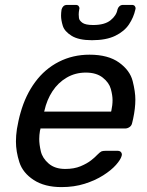

<svg xmlns="http://www.w3.org/2000/svg" viewBox="-20 -753 598 783"><path d="M231 10Q162 10 117.5 -19Q73 -48 59 -91.5Q45 -135 45 -176Q45 -200 49 -227Q51 -240 55.5 -260.5Q60 -281 64 -294Q84 -365 123.5 -418.5Q163 -472 220 -501Q277 -530 345 -530Q421 -530 465.5 -498Q510 -466 521 -422.5Q532 -379 532 -347Q532 -311 523 -269L519 -252Q517 -241 508.5 -235Q500 -229 490 -229H145Q145 -228 144.5 -225Q144 -222 143 -220Q140 -202 140 -186Q140 -164 146.5 -136Q153 -108 178.5 -86Q204 -64 246 -64Q282 -64 308.5 -75Q335 -86 352 -99.5Q369 -113 376 -121Q388 -133 393.5 -135.5Q399 -138 411 -138H459Q468 -138 472.5 -133.5Q477 -129 477 -122Q477 -120 476 -117Q472 -102 453 -80.5Q434 -59 401 -38Q368 -17 325 -3.5Q282 10 231 10ZM160 -298H433L434 -301Q439 -324 439 -345Q439 -364 432 -390Q425 -416 399 -436.5Q373 -457 330 -457Q287 -457 252 -436.5Q217 -416 194 -381Q171 -346 161 -301ZM355 -589Q301 -589 272 -607Q243 -625 236 -648Q229 -671 229 -689Q229 -701 231 -714Q233 -722 238.5 -727.5Q244 -733 254 -733H288Q297 -733 300.5 -728.5Q304 -724 304 -719Q304 -717 303 -714Q301 -703 301 -694Q301 -689 302 -679.5Q303 -670 315.5 -660.5Q328 -651 360 -651Q407 -651 431 -670.5Q455 -690 459 -714Q461 -722 467 -727.5Q473 -733 482 -733H517Q526 -733 529.5 -728.5Q533 -724 533 -719Q533 -717 532 -714Q525 -682 506 -653.5Q487 -625 450 -607Q413 -589 355 -589Z"/></svg>

Font: SVN-Rubik
Style: Italic
Weight: 400
Italic angle: -12°
Designer: Hubert and Fischer
Foundry: Hubert & Fischer
Version: Version 2.101; ttfautohint (v1.8.3)